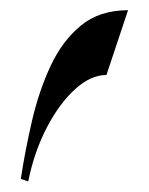

<svg xmlns="http://www.w3.org/2000/svg" viewBox="-20 -189 286 369"><path d="M20 154.8Q28.3 100.1 41.5 43.2Q54.7 -13.7 77.1 -62Q99.6 -110.4 135.5 -139.9Q171.4 -169.4 226.1 -169.4L184.6 -44.9Q154.3 -44.9 124.3 -17.6Q94.2 9.8 70.1 55.9Q45.9 102.1 34.2 159.7Z"/></svg>

Font: Lateef
Style: Bold
Weight: 700
Designer: SIL International
Foundry: SIL International
Version: Version 4.200